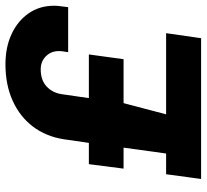

<svg xmlns="http://www.w3.org/2000/svg" viewBox="-46 -692 739 686"><g transform="rotate(-90 323.0 -349.5)"><path d="M26 0 43 -125H117L138 -277H63L79 -401H155L168 -491Q178 -554 213 -600.5Q248 -647 305 -673Q362 -699 436 -699Q497 -699 544 -677Q591 -655 618 -616Q645 -577 645 -525Q645 -515 643.5 -504.5Q642 -494 640 -475H479Q482 -491 482.5 -497.5Q483 -504 483 -508Q483 -536 464.5 -554.5Q446 -573 418 -573Q379 -573 356.5 -552Q334 -531 329 -498L315 -401H471L454 -277H297L257 -125H547L529 0Z"/></g></svg>

Font: Chivo Medium
Style: Bold Italic
Weight: 700
Italic angle: -8.05°
Version: Version 2.002